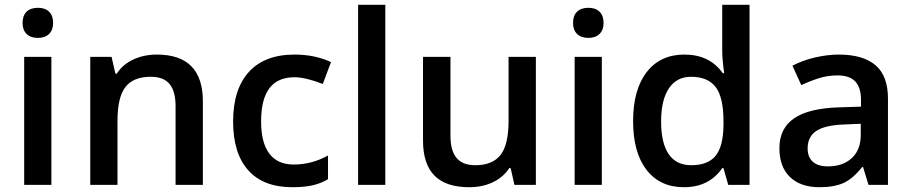

<svg xmlns="http://www.w3.org/2000/svg" viewBox="-20 -780 3844 810"><path d="M196.8 0H82V-540H196.8ZM75.2 -683.1Q75.2 -713.9 92 -730.5Q108.9 -747.1 140.1 -747.1Q170.4 -747.1 187.3 -730.5Q204.1 -713.9 204.1 -683.1Q204.1 -653.8 187.3 -637Q170.4 -620.1 140.1 -620.1Q108.9 -620.1 92 -637Q75.2 -653.8 75.2 -683.1Z M835.9 0H720.7V-332Q720.7 -394.5 695.6 -425.3Q670.4 -456.1 615.7 -456.1Q543 -456.1 509.3 -413.1Q475.6 -370.1 475.6 -269V0H360.8V-540H450.7L466.8 -469.2H472.7Q497.1 -507.8 542 -528.8Q586.9 -549.8 641.6 -549.8Q835.9 -549.8 835.9 -352.1Z M1213.4 9.8Q1090.8 9.8 1027.1 -61.8Q963.4 -133.3 963.4 -267.1Q963.4 -403.3 1030 -476.6Q1096.7 -549.8 1222.7 -549.8Q1308.1 -549.8 1376.5 -518.1L1341.8 -425.8Q1269 -454.1 1221.7 -454.1Q1081.5 -454.1 1081.5 -268.1Q1081.5 -177.2 1116.5 -131.6Q1151.4 -85.9 1218.8 -85.9Q1295.4 -85.9 1363.8 -124V-23.9Q1333 -5.9 1298.1 2Q1263.2 9.8 1213.4 9.8Z M1605.5 0H1490.7V-759.8H1605.5Z M2150.4 0 2134.3 -70.8H2128.4Q2104.5 -33.2 2060.3 -11.7Q2016.1 9.8 1959.5 9.8Q1861.3 9.8 1813 -39.1Q1764.6 -87.9 1764.6 -187V-540H1880.4V-207Q1880.4 -145 1905.8 -114Q1931.2 -83 1985.4 -83Q2057.6 -83 2091.6 -126.2Q2125.5 -169.4 2125.5 -271V-540H2240.7V0Z M2519 0H2404.3V-540H2519ZM2397.5 -683.1Q2397.5 -713.9 2414.3 -730.5Q2431.2 -747.1 2462.4 -747.1Q2492.7 -747.1 2509.5 -730.5Q2526.4 -713.9 2526.4 -683.1Q2526.4 -653.8 2509.5 -637Q2492.7 -620.1 2462.4 -620.1Q2431.2 -620.1 2414.3 -637Q2397.5 -653.8 2397.5 -683.1Z M2865.2 9.8Q2764.2 9.8 2707.5 -63.5Q2650.9 -136.7 2650.9 -269Q2650.9 -401.9 2708.3 -475.8Q2765.6 -549.8 2867.2 -549.8Q2973.6 -549.8 3029.3 -471.2H3035.2Q3026.9 -529.3 3026.9 -563V-759.8H3142.1V0H3052.2L3032.2 -70.8H3026.9Q2971.7 9.8 2865.2 9.8ZM2896 -83Q2966.8 -83 2999 -122.8Q3031.2 -162.6 3032.2 -252V-268.1Q3032.2 -370.1 2999 -413.1Q2965.8 -456.1 2895 -456.1Q2834.5 -456.1 2801.8 -407Q2769 -357.9 2769 -267.1Q2769 -177.2 2800.8 -130.1Q2832.5 -83 2896 -83Z M3644 0 3621.1 -75.2H3617.2Q3578.1 -25.9 3538.6 -8.1Q3499 9.8 3437 9.8Q3357.4 9.8 3312.7 -33.2Q3268.1 -76.2 3268.1 -154.8Q3268.1 -238.3 3330.1 -280.8Q3392.1 -323.2 3519 -327.1L3612.3 -330.1V-358.9Q3612.3 -410.6 3588.1 -436.3Q3564 -461.9 3513.2 -461.9Q3471.7 -461.9 3433.6 -449.7Q3395.5 -437.5 3360.4 -420.9L3323.2 -502.9Q3367.2 -525.9 3419.4 -537.8Q3471.7 -549.8 3518.1 -549.8Q3621.1 -549.8 3673.6 -504.9Q3726.1 -460 3726.1 -363.8V0ZM3473.1 -78.1Q3535.6 -78.1 3573.5 -113Q3611.3 -147.9 3611.3 -210.9V-257.8L3542 -254.9Q3460.9 -252 3424.1 -227.8Q3387.2 -203.6 3387.2 -153.8Q3387.2 -117.7 3408.7 -97.9Q3430.2 -78.1 3473.1 -78.1Z"/></svg>

Font: f1_25842          
Style: Regular
Weight: 600
Foundry: Ascender Corporation
Version: Version 1.10